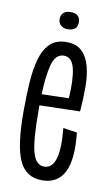

<svg xmlns="http://www.w3.org/2000/svg" viewBox="-79 -696 426 748"><g transform="rotate(10 134.0 -322.5)"><path d="M142 10Q78 10 51.5 -48.5Q25 -107 25 -240Q25 -302 28.5 -356Q32 -410 43.5 -450.5Q55 -491 79 -514Q103 -537 143 -537Q183 -537 205 -515.5Q227 -494 236.5 -458Q246 -422 246 -376Q246 -330 242 -280L82 -276Q82 -268 82 -258Q82 -138 95 -91Q108 -44 141 -44Q205 -44 189 -205L244 -197Q267 10 142 10ZM143 -483Q109 -483 97 -437Q85 -391 83 -320L190 -323Q195 -397 185 -440Q175 -483 143 -483ZM138 -587Q122 -587 111.5 -596Q101 -605 101 -621Q101 -638 111.5 -646.5Q122 -655 138 -655Q177 -655 177 -621Q177 -587 138 -587Z"/></g></svg>

Font: Bricolage Grotesque 96pt Condensed ExtraLight
Style: Regular
Weight: 200
Width: 3
Designer: Mathieu Triay
Foundry: Atelier Triay
Version: Version 1.001; ttfautohint (v1.8.4.7-5d5b);gftools[0.9.33.de